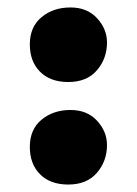

<svg xmlns="http://www.w3.org/2000/svg" viewBox="-20 -487 367 515"><path d="M163 8Q115 8 87.5 -19.5Q60 -47 60 -93Q60 -140 91.5 -166Q123 -192 169 -192Q214 -192 240.5 -163Q267 -134 267 -98Q267 -55 240 -23.5Q213 8 163 8ZM163 -267Q115 -267 87.5 -294.5Q60 -322 60 -368Q60 -415 91.5 -441Q123 -467 169 -467Q214 -467 240.5 -438Q267 -409 267 -373Q267 -330 240 -298.5Q213 -267 163 -267Z"/></svg>

Font: Vollkorn Black
Style: Regular
Weight: 900
Designer: Friedrich Althausen
Foundry: Friedrich Althausen
Version: Version 5.000